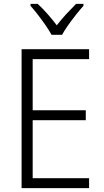

<svg xmlns="http://www.w3.org/2000/svg" viewBox="-20 -967 534 987"><path d="M438 0H91V-714H438V-663H148V-400H421V-349H148V-51H438ZM245 -788Q233 -810 214 -837.5Q195 -865 174.5 -891.5Q154 -918 137 -937V-947H174Q198 -925 224 -895.5Q250 -866 272 -837Q295 -867 320 -894Q345 -921 371 -947H409V-937Q391 -917 370 -890.5Q349 -864 330 -837Q311 -810 299 -788Z"/></svg>

Font: Noto Sans Lao UI SemCond Light
Style: Regular
Weight: 300
Width: 4
Designer: Monotype Design Team
Foundry: Monotype Imaging Inc.
Version: Version 2.000; ttfautohint (v1.8.4.7-5d5b)